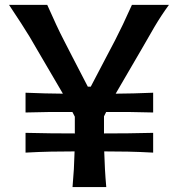

<svg xmlns="http://www.w3.org/2000/svg" viewBox="-20 -758 722 778"><path d="M273.9 0Q277.3 -37.6 279.3 -72.5Q281.2 -107.4 282.2 -144.5Q234.4 -144.5 186.3 -143.6Q138.2 -142.6 83.5 -139.6V-219.7Q138.7 -218.3 187 -217.8Q235.4 -217.3 283.2 -217.3V-285.2L273.4 -304.2Q227.5 -304.7 181.6 -304.2Q135.7 -303.7 83.5 -302.2V-382.3Q124 -380.4 162.1 -379.6Q200.2 -378.9 234.9 -378.4L129.4 -558.6Q114.7 -585 100.1 -608.9Q85.4 -632.8 65.9 -663.3Q46.4 -693.8 16.6 -738.3H171.4Q191.9 -691.9 207.8 -658Q223.6 -624 239.3 -593.8Q254.9 -563.5 273.9 -526.4L335.9 -406.7H347.7L411.1 -527.8Q430.7 -564 446 -594.2Q461.4 -624.5 477.8 -658.4Q494.1 -692.4 514.6 -738.3H664.6Q632.8 -694.8 605.5 -648.4Q578.1 -602.1 553.7 -558.6L448.7 -378.4Q483.4 -378.9 521.7 -379.6Q560.1 -380.4 600.6 -382.3V-302.2Q548.8 -303.7 502.4 -304.2Q456.1 -304.7 410.2 -304.2L401.4 -286.6V-217.3Q449.2 -217.3 497.6 -217.8Q545.9 -218.3 600.6 -219.7V-139.6Q545.9 -142.6 498 -143.6Q450.2 -144.5 402.3 -144.5Q403.3 -107.4 405.3 -72.5Q407.2 -37.6 410.6 0Z"/></svg>

Font: Pinar DS4-Medium
Style: Regular
Weight: 500
Designer: Amin Abedi
Version: Version 2.000